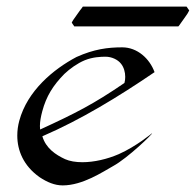

<svg xmlns="http://www.w3.org/2000/svg" viewBox="-20 -562 594 582"><path d="M553.6 -530.3 545.5 -542H231.1C228.7 -538.6 226.2 -534.7 222.7 -530.8L213.3 -517.6C203.4 -504.4 199 -497.1 197.5 -493.2L205.2 -481.9H520.6C522.8 -484.4 525.6 -487.8 528.3 -492.2L537.7 -505.4C545.9 -516.1 551.2 -524.9 553.6 -530.3ZM357.2 -310.5C262.2 -245.6 209.1 -218.8 101.6 -169.4C101.2 -172.8 101 -176.4 101 -180C101 -193.4 103.8 -208.5 108.1 -224.6C120.4 -270.5 140.9 -303.2 175.1 -337.9C191.5 -353.5 214.5 -370.1 237 -379.4C261.1 -389.2 285.8 -390.1 299.9 -390.1C318.5 -390.1 337.1 -381.3 346.6 -369.1C355.5 -358.3 359.6 -343.3 359.6 -328.9C359.6 -322.5 358.8 -316.3 357.2 -310.5ZM448.5 -343.3C433.6 -384.3 396.4 -418.5 350.5 -418.5C306.6 -418.5 265.1 -413.1 211.8 -389.2C142.4 -352.5 62.9 -287.1 38.4 -195.8C34.5 -181.4 32.4 -166.3 32.4 -151C32.4 -106.1 51 -59.5 100 -24.9C122.8 -9.8 145.6 0 170 0C230.6 0 291.4 -41 322.9 -58.6C366.9 -82.5 445.3 -158.2 440.9 -158.2C440.9 -158.2 393.1 -118.2 339.9 -94.7C305.1 -79.6 265 -70.3 229.9 -70.3C209.8 -70.3 191.6 -73.2 177.2 -79.6C149 -92.8 119.1 -112.3 108.4 -148.9C226 -199.7 338 -268.1 448.5 -343.3Z"/></svg>

Font: Pierce
Style: Oblique
Weight: 400
Italic angle: -15°
Version: Version 0.2.0